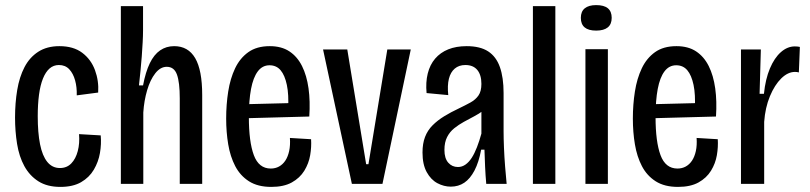

<svg xmlns="http://www.w3.org/2000/svg" viewBox="-20 -721 3175 753"><path d="M217 12Q165 12 130.5 -10Q96 -32 75.5 -69.5Q55 -107 47 -156.5Q39 -206 39 -260Q39 -317 47.5 -368Q56 -419 76 -457.5Q96 -496 130 -518Q164 -540 213 -540Q268 -540 302.5 -514Q337 -488 352.5 -446Q368 -404 365 -358L281 -347Q282 -379 274.5 -406Q267 -433 251.5 -449.5Q236 -466 211 -466Q190 -466 174.5 -452.5Q159 -439 148.5 -413Q138 -387 133 -349.5Q128 -312 128 -265Q128 -201 137 -155.5Q146 -110 165.5 -86Q185 -62 215 -62Q242 -62 259.5 -80Q277 -98 285 -128.5Q293 -159 290 -195L375 -190Q378 -156 372 -121Q366 -86 348 -55.5Q330 -25 298 -6.5Q266 12 217 12Z M454 0V-343V-697H541V-602Q541 -581 539.5 -554.5Q538 -528 536 -500Q534 -472 531 -443Q528 -414 525 -386H541Q551 -439 567.5 -473Q584 -507 608 -523.5Q632 -540 663 -540Q718 -540 745.5 -493Q773 -446 773 -348V0H685V-335Q685 -398 674 -428.5Q663 -459 634 -459Q609 -459 589 -433.5Q569 -408 557 -367Q545 -326 542 -280V0Z M1044 12Q991 12 956.5 -10Q922 -32 902.5 -69.5Q883 -107 875 -155Q867 -203 867 -256Q867 -311 875 -362Q883 -413 902 -453Q921 -493 954 -516.5Q987 -540 1038 -540Q1084 -540 1115 -519.5Q1146 -499 1164.5 -462Q1183 -425 1190 -374.5Q1197 -324 1193 -264L932 -257V-312L1130 -317L1110 -294Q1113 -350 1105 -388Q1097 -426 1080.5 -445.5Q1064 -465 1037 -465Q1009 -465 991 -441Q973 -417 964.5 -372Q956 -327 956 -262Q956 -165 975.5 -112.5Q995 -60 1042 -60Q1060 -60 1074.5 -68Q1089 -76 1099 -91Q1109 -106 1114 -128.5Q1119 -151 1117 -180L1200 -175Q1202 -145 1196.5 -112.5Q1191 -80 1173.5 -51.5Q1156 -23 1124.5 -5.5Q1093 12 1044 12Z M1360 0 1247 -527H1342L1416 -77H1425L1499 -527H1591L1480 0Z M1748 11Q1721 11 1695.5 -2.5Q1670 -16 1653.5 -46Q1637 -76 1637 -123Q1637 -158 1647 -184Q1657 -210 1676.5 -229.5Q1696 -249 1722 -265Q1748 -281 1780 -296Q1805 -308 1825 -319Q1845 -330 1856.5 -346.5Q1868 -363 1868 -392Q1868 -427 1852 -446.5Q1836 -466 1805 -466Q1780 -466 1763.5 -452Q1747 -438 1740.5 -412Q1734 -386 1738 -348L1653 -356Q1649 -398 1657.5 -432.5Q1666 -467 1686.5 -491Q1707 -515 1738 -527.5Q1769 -540 1810 -540Q1863 -540 1894.5 -519.5Q1926 -499 1940.5 -458Q1955 -417 1955 -356V-206Q1955 -179 1956.5 -142Q1958 -105 1961 -67.5Q1964 -30 1967 0H1887Q1884 -33 1882.5 -67Q1881 -101 1880 -134H1867Q1858 -85 1841 -52.5Q1824 -20 1801 -4.5Q1778 11 1748 11ZM1776 -66Q1792 -66 1805.5 -75.5Q1819 -85 1830 -102Q1841 -119 1850.5 -143.5Q1860 -168 1868 -197V-303L1898 -316Q1891 -299 1875 -287Q1859 -275 1839 -264.5Q1819 -254 1799 -243Q1779 -232 1761.5 -218Q1744 -204 1733.5 -183.5Q1723 -163 1723 -133Q1723 -100 1738 -83Q1753 -66 1776 -66Z M2070 0V-697H2158V0Z M2276 0V-528H2364V0ZM2318 -601Q2288 -601 2273 -613.5Q2258 -626 2258 -651Q2258 -676 2273.5 -688.5Q2289 -701 2318 -701Q2349 -701 2364 -688.5Q2379 -676 2379 -651Q2379 -626 2363.5 -613.5Q2348 -601 2318 -601Z M2639 12Q2586 12 2551.5 -10Q2517 -32 2497.5 -69.5Q2478 -107 2470 -155Q2462 -203 2462 -256Q2462 -311 2470 -362Q2478 -413 2497 -453Q2516 -493 2549 -516.5Q2582 -540 2633 -540Q2679 -540 2710 -519.5Q2741 -499 2759.5 -462Q2778 -425 2785 -374.5Q2792 -324 2788 -264L2527 -257V-312L2725 -317L2705 -294Q2708 -350 2700 -388Q2692 -426 2675.5 -445.5Q2659 -465 2632 -465Q2604 -465 2586 -441Q2568 -417 2559.5 -372Q2551 -327 2551 -262Q2551 -165 2570.5 -112.5Q2590 -60 2637 -60Q2655 -60 2669.5 -68Q2684 -76 2694 -91Q2704 -106 2709 -128.5Q2714 -151 2712 -180L2795 -175Q2797 -145 2791.5 -112.5Q2786 -80 2768.5 -51.5Q2751 -23 2719.5 -5.5Q2688 12 2639 12Z M2886 0V-323V-527H2964L2959 -353H2976Q2982 -411 2999.5 -452.5Q3017 -494 3042.5 -516.5Q3068 -539 3097 -539Q3103 -539 3108 -538.5Q3113 -538 3117 -537L3113 -437Q3110 -438 3105.5 -438.5Q3101 -439 3098 -439Q3070 -439 3044 -413.5Q3018 -388 2999.5 -343.5Q2981 -299 2977 -243V0Z"/></svg>

Font: Bricolage Grotesque 24pt Condensed
Style: Regular
Weight: 400
Width: 3
Designer: Mathieu Triay
Foundry: Atelier Triay
Version: Version 1.001;gftools[0.9.33.dev8+g029e19f]